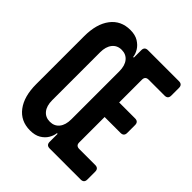

<svg xmlns="http://www.w3.org/2000/svg" viewBox="-204 -871 1008 1008"><g transform="rotate(45 300.0 -367.0)"><path d="M183 6Q113 6 73.5 -46Q34 -98 34 -189V-545Q34 -636 73.5 -688Q113 -740 183 -740Q219 -740 242.5 -725.5Q266 -711 278.5 -690.5Q291 -670 293 -650H298V-705Q298 -730 323 -730H553Q578 -730 578 -705V-648Q578 -623 553 -623H435Q410 -623 410 -598V-429H528Q553 -429 553 -404V-346Q553 -321 528 -321H410V-132Q410 -108 435 -108H553Q578 -108 578 -83V-25Q578 0 553 0H323Q298 0 298 -25V-84H293Q291 -64 278.5 -43Q266 -22 242.5 -8Q219 6 183 6ZM224 -100Q257 -100 276 -123.5Q295 -147 295 -189V-545Q295 -587 276 -610.5Q257 -634 224 -634Q191 -634 172 -610Q153 -586 153 -545V-189Q153 -147 172 -123.5Q191 -100 224 -100Z"/></g></svg>

Font: Pitagon Sans Mono
Style: Bold
Weight: 700
Monospace: yes
Designer: Travis Tran
Foundry: Pitagon
Version: Version 1.001; ttfautohint (v1.8.4.7-5d5b);gftools[0.9.26]